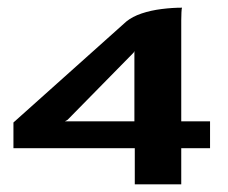

<svg xmlns="http://www.w3.org/2000/svg" viewBox="-20 -480 593 500"><path d="M331 0V-94H15V-161L309 -424Q325 -437 349 -445Q373 -453 401 -456.5Q429 -460 454 -460Q453 -458 452.5 -447.5Q452 -437 452 -427Q452 -417 452 -413V-164H527V-94H452V0ZM149 -164H330V-347L328 -343L156 -168Z"/></svg>

Font: Genos Thin SemiBold
Style: Regular
Weight: 600
Version: Version 1.010